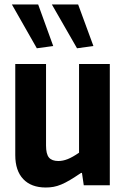

<svg xmlns="http://www.w3.org/2000/svg" viewBox="-20 -825 560 855"><path d="M144 -610 33 -805H150L217 -620ZM323 -610 211 -805H328L396 -620ZM184 10Q119 10 83.5 -27.5Q48 -65 48 -134V-540H185V-177Q185 -139 198 -123.5Q211 -108 240 -108Q260 -108 281.5 -116.5Q303 -125 332 -145V-540H469V0H353L345 -55H341Q313 -36 292 -23.5Q271 -11 253 -3.5Q235 4 218.5 7Q202 10 184 10Z"/></svg>

Font: Encode Sans Compressed
Style: Bold
Weight: 700
Designer: Pablo Impallari, Andres Torresi
Foundry: Pablo Impallari, Andres Torresi
Version: Version 1.000; ttfautohint (v1.00) -l 8 -r 50 -G 200 -x 14 -